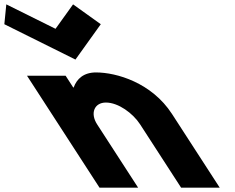

<svg xmlns="http://www.w3.org/2000/svg" viewBox="-396 -860 1077 880"><path d="M-367.1 -840 -376.1 -749 -50.2 -587 65.9 -749 -61.1 -840 -141.5 -728ZM237 0H60L-272.3 -513H-95.3L-60.3 -459H-58.3C-44.2 -499 -12 -528 44 -528C138 -528 299.4 -481 392.1 -338L611 0H434L246.2 -290C213.1 -341 146.4 -390 89.4 -390C36.4 -390 16.1 -341 49.2 -290Z"/></svg>

Font: Hussar
Style: BdOpOblSeven
Weight: 700
Foundry: Cannot Into Space Fonts
Version: Version 2.00